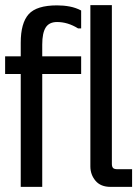

<svg xmlns="http://www.w3.org/2000/svg" viewBox="-20 -746 540 750"><path d="M297 -526V-457H145V-16H61V-457H0V-526H61V-579Q61 -656 92 -690.5Q123 -725 203 -725Q229 -725 252.5 -720.5Q276 -716 297 -705V-635H285Q245 -660 203 -660Q172 -660 158.5 -638.5Q145 -617 145 -572V-526ZM417 -726V-106Q417 -95 421.5 -90Q426 -85 439 -85H496V-16H412Q373 -16 353 -40Q333 -64 333 -96V-726Z"/></svg>

Font: D2Coding
Style: Regular
Weight: 400
Monospace: yes
Designer: Yong-Rak Park; Jeong-Hwan Yoon; Sang-Min Lee;
Foundry: NHN Corporation
Version: Version 1.3.2; Build 20180524